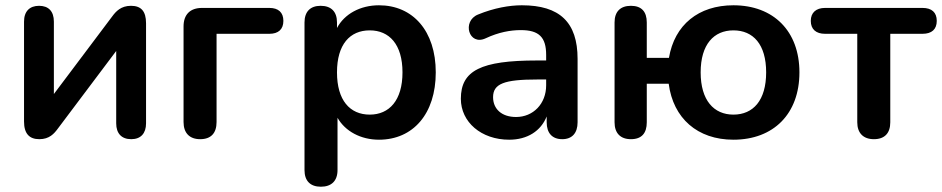

<svg xmlns="http://www.w3.org/2000/svg" viewBox="-20 -519 3567 727"><path d="M129 8C167 8 185 -13 199 -32L420 -326V-52C420 -14 440 8 477 8C513 8 533 -14 533 -52V-431C533 -477 514 -497 476 -497C438 -497 419 -476 405 -457L184 -163V-437C184 -476 164 -497 128 -497C92 -497 71 -476 71 -437V-59C71 -13 91 8 129 8Z M738 8C779 8 800 -15 800 -57V-391H1000C1034 -391 1053 -408 1053 -440C1053 -472 1034 -489 1000 -489H745C700 -489 675 -464 675 -419V-57C675 -15 698 8 738 8Z M1195 188C1235 188 1258 166 1258 125V-73C1287 -22 1346 10 1415 10C1544 10 1630 -88 1630 -245C1630 -402 1543 -499 1415 -499C1344 -499 1284 -466 1256 -413V-434C1256 -475 1234 -497 1194 -497C1155 -497 1133 -475 1133 -434V125C1133 166 1155 188 1195 188ZM1380 -85C1305 -85 1256 -139 1256 -245C1256 -351 1305 -404 1380 -404C1454 -404 1504 -351 1504 -245C1504 -139 1454 -85 1380 -85Z M1908 10C1977 10 2028 -23 2050 -78V-56C2050 -15 2071 8 2109 8C2146 8 2167 -15 2167 -56V-296C2167 -435 2099 -499 1956 -499C1909 -499 1851 -489 1790 -464C1728 -439 1755 -344 1819 -374C1868 -397 1913 -405 1952 -405C2021 -405 2048 -378 2048 -311V-290H2013C1801 -290 1725 -252 1725 -145C1725 -57 1802 10 1908 10ZM1934 -76C1879 -76 1847 -107 1847 -151C1847 -202 1889 -218 2014 -218H2048V-196C2048 -126 1999 -76 1934 -76Z M2757 10C2909 10 3007 -88 3007 -245C3007 -401 2909 -499 2757 -499C2625 -499 2534 -425 2513 -300H2429V-434C2429 -475 2409 -497 2369 -497C2329 -497 2307 -475 2307 -434V-56C2307 -15 2329 8 2369 8C2410 8 2429 -15 2429 -56V-202H2512C2529 -71 2621 10 2757 10ZM2757 -85C2683 -85 2633 -139 2633 -245C2633 -351 2683 -404 2757 -404C2832 -404 2881 -351 2881 -245C2881 -139 2832 -85 2757 -85Z M3289 8C3330 8 3351 -15 3351 -56V-391H3473C3508 -391 3527 -408 3527 -440C3527 -472 3508 -489 3473 -489H3104C3070 -489 3050 -471 3050 -440C3050 -408 3070 -391 3104 -391H3226V-56C3226 -15 3249 8 3289 8Z"/></svg>

Font: Nunito
Style: Bold
Weight: 700
Designer: Vernon Adams
Foundry: Vernon Adams
Version: Version 3.602